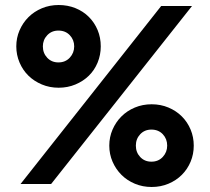

<svg xmlns="http://www.w3.org/2000/svg" viewBox="-20 -734 838 766"><path d="M214 -384Q250 -384 281 -397Q312 -410 334.5 -432Q357 -454 369.5 -484.5Q382 -515 382 -549Q382 -584 369.5 -614Q357 -644 334.5 -666.5Q312 -689 281 -701.5Q250 -714 214 -714Q178 -714 147 -701Q116 -688 93.5 -665.5Q71 -643 58 -613Q45 -583 45 -549Q45 -515 58 -484.5Q71 -454 93.5 -432Q116 -410 147 -397Q178 -384 214 -384ZM62 0H184L746 -710H623ZM213 -485Q186 -485 168.5 -503.5Q151 -522 151 -549Q151 -575 168.5 -593.5Q186 -612 213 -612Q241 -612 258.5 -593.5Q276 -575 276 -549Q276 -523 258.5 -504Q241 -485 213 -485ZM585 12Q621 12 652 -1Q683 -14 705.5 -36.5Q728 -59 740.5 -89Q753 -119 753 -153Q753 -187 740.5 -217Q728 -247 705.5 -269.5Q683 -292 652 -305Q621 -318 585 -318Q549 -318 518 -305Q487 -292 464.5 -269.5Q442 -247 429 -217Q416 -187 416 -153Q416 -119 429 -89Q442 -59 464.5 -36.5Q487 -14 518 -1Q549 12 585 12ZM584 -89Q557 -89 539.5 -107.5Q522 -126 522 -153Q522 -180 539.5 -198.5Q557 -217 584 -217Q612 -217 629.5 -198.5Q647 -180 647 -153Q647 -127 629.5 -108Q612 -89 584 -89Z"/></svg>

Font: IngvarSans
Style: Bold
Weight: 700
Version: Version 3.000